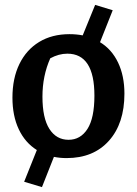

<svg xmlns="http://www.w3.org/2000/svg" viewBox="-20 -637 563 787"><path d="M253 11Q226 11 201 6L152 130L79 108L131 -22Q83 -52 57 -107Q31 -162 31 -237Q31 -316 59.5 -374.5Q88 -433 140.5 -465Q193 -497 265 -497Q293 -497 319 -492L370 -617L442 -595L390 -464Q438 -435 464 -380.5Q490 -326 490 -253Q490 -131 426.5 -60Q363 11 253 11ZM261 -64Q310 -64 338.5 -108.5Q367 -153 367 -245Q367 -417 256 -417Q221 -417 186 -398Q154 -326 154 -241Q154 -153 182.5 -108.5Q211 -64 261 -64Z"/></svg>

Font: Piazzolla SemiBold
Style: Regular
Weight: 600
Designer: Juan Pablo del Peral
Foundry: Huerta Tipografica
Version: Version 1.330